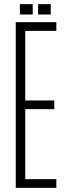

<svg xmlns="http://www.w3.org/2000/svg" viewBox="-20 -907 328 927"><path d="M56 0V-800H252V-758H102V-422H242V-380H102V-42H252V0ZM164 -837V-887H225V-837ZM76 -837V-887H138V-837Z"/></svg>

Font: Big Shoulders Display Light
Style: Regular
Weight: 300
Designer: Patric King
Foundry: XO Type Co
Version: Version 1.000; ttfautohint (v1.8.2)